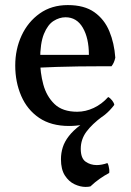

<svg xmlns="http://www.w3.org/2000/svg" viewBox="-20 -487 514 756"><path d="M317 249Q296 249 273.5 238.5Q251 228 235.5 204Q220 180 220 140Q220 116 227 93.5Q234 71 251 49Q268 27 296.5 5.5Q325 -16 368 -38L384 -29Q342 2 320 32Q298 62 298 99Q298 136 317 149.5Q336 163 361 163Q370 163 381 161Q392 159 403 155Q406 160 407.5 166Q409 172 410 179Q411 186 410 194Q391 204 372.5 217Q354 230 336 247Q332 248 327 248.5Q322 249 317 249ZM252 9Q181 9 134 -23Q87 -55 63.5 -109.5Q40 -164 40 -229Q40 -293 65 -347Q90 -401 136.5 -434Q183 -467 247 -467Q312 -467 351.5 -439Q391 -411 410.5 -364Q430 -317 434 -260Q430 -240 419 -226Q402 -226 368 -226Q334 -226 291 -225.5Q248 -225 203 -223.5Q158 -222 118 -220V-271H330Q330 -337 306 -378Q282 -419 238 -419Q214 -419 191 -404.5Q168 -390 153 -353.5Q138 -317 138 -250Q138 -201 150.5 -154.5Q163 -108 194.5 -77.5Q226 -47 284 -47Q317 -47 349 -62Q381 -77 406 -105Q414 -101 421.5 -91.5Q429 -82 430 -74Q396 -29 351.5 -10Q307 9 252 9Z"/></svg>

Font: Vollkorn
Style: Regular
Weight: 400
Designer: Friedrich Althausen
Foundry: Friedrich Althausen
Version: Version 5.001